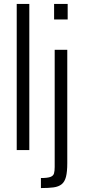

<svg xmlns="http://www.w3.org/2000/svg" viewBox="-20 -763 434 976"><path d="M65 0V-743H129V0ZM255 -664V-743H324V-664ZM188 193V142Q221 142 236 136.5Q251 131 254.5 118.5Q258 106 258 86V-510H322V66Q322 110 315.5 135.5Q309 161 293.5 173.5Q278 186 252.5 189.5Q227 193 188 193Z"/></svg>

Font: Saira Condensed
Style: Regular
Weight: 400
Width: 3
Designer: Hector Gatti with collaboration of the Omnibus-Type team
Foundry: Omnibus-Type
Version: Version 1.101